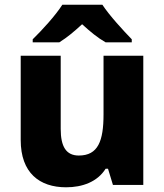

<svg xmlns="http://www.w3.org/2000/svg" viewBox="-20 -786 699 816"><path d="M415 -766H245C216 -720 157 -656 119 -619V-606H232C267 -628 294 -651 329 -683C364 -651 394 -626 429 -606H540V-619C506 -654 445 -720 415 -766ZM589 -549H420V-300C420 -187 397 -125 315 -125C261 -125 238 -163 238 -238V-549H68V-191C68 -51 148 10 261 10C330 10 394 -13 429 -69H439L460 0H589Z"/></svg>

Font: Noto Sans Lao UI ExtBd
Style: Regular
Weight: 800
Designer: Monotype Design Team
Foundry: Monotype Imaging Inc.
Version: Version 2.000